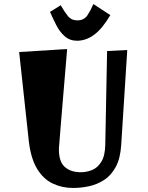

<svg xmlns="http://www.w3.org/2000/svg" viewBox="-20 -908 736 952"><path d="M342 24Q288 24 241.5 2Q195 -20 164 -71Q133 -122 123 -207L75 -650L313 -665Q301 -520 293 -428Q285 -336 281 -283.5Q277 -231 275 -207.5Q273 -184 272.5 -177Q272 -170 272 -168Q272 -106 301.5 -80Q331 -54 381 -54Q409 -54 436.5 -65Q464 -76 482.5 -106Q501 -136 502 -191L511 -655L611 -660L581 -190Q577 -123 554 -80.5Q531 -38 496 -15.5Q461 7 421 15.5Q381 24 342 24ZM362 -706Q326 -706 301 -728Q276 -750 259 -783.5Q242 -817 228 -849L281 -882Q300 -849 317 -828Q334 -807 364 -807Q397 -807 414 -833Q431 -859 443 -888L527 -833Q487 -765 446.5 -735.5Q406 -706 362 -706Z"/></svg>

Font: Joti One
Style: Regular
Weight: 400
Designer: Eduardo Rodriguez Tunni
Foundry: Eduardo Rodriguez Tunni
Version: Version 1.002; ttfautohint (v1.8.4.7-5d5b);gftools[0.9.24]